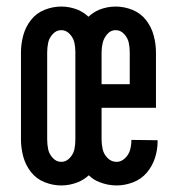

<svg xmlns="http://www.w3.org/2000/svg" viewBox="-20 -558 540 586"><path d="M167 8Q141 8 116 -2Q91 -12 74.5 -33Q58 -54 51 -80Q44 -106 44 -132V-398Q44 -424 51 -450Q58 -476 74.5 -497Q91 -518 116 -528Q141 -538 167 -538Q193 -538 218 -528Q236 -520 250 -507Q264 -520 282 -528Q307 -538 333 -538Q359 -538 384 -528Q409 -518 425.5 -497Q442 -476 449 -450Q456 -424 456 -398V-229H290V-132Q290 -117 293.5 -102Q297 -87 308.5 -75.5Q320 -64 336 -64Q350 -64 361.5 -75Q373 -86 377 -100.5Q381 -115 381 -131L461 -130Q461 -128 461 -126Q461 -101 453 -76Q445 -51 428 -31Q411 -11 386 -1.5Q361 8 336 8Q309 8 284 -2Q265 -9 251 -23Q237 -10 218 -2Q193 8 167 8ZM167 -64Q182 -64 193 -76Q204 -88 207 -102Q210 -116 210 -132V-400Q210 -414 207 -428Q204 -442 193 -454Q182 -466 167 -466Q152 -466 141 -454Q130 -442 127 -427.5Q124 -413 124 -398V-132Q124 -117 127 -102.5Q130 -88 141 -76Q152 -64 167 -64ZM290 -301H376V-398Q376 -413 373 -427.5Q370 -442 359 -454Q348 -466 333 -466Q318 -466 307.5 -454Q297 -442 293.5 -427.5Q290 -413 290 -398Z"/></svg>

Font: Iosevka SS08
Style: Regular
Weight: 400
Monospace: yes
Designer: Belleve Invis
Foundry: Belleve Invis
Version: 2.1.0; ttfautohint (v1.8.2)